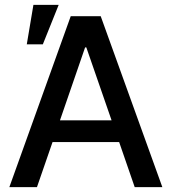

<svg xmlns="http://www.w3.org/2000/svg" viewBox="-20 -774 709 794"><path d="M18.6 0 272.5 -707H396.5L651.4 0H537.1L472.7 -186.5H197.3L132.8 0ZM441.4 -276.4 336.9 -578.1H332L228 -276.4ZM118.2 -753.9H222.7L157.2 -590.8H90.8Z"/></svg>

Font: Pretendard Std Medium
Style: Regular
Weight: 500
Designer: Base glyphs from Inter by Rasmus Andersson; Hangeul glyphs from Noto Sans CJK(Source Han Sans) by Jang Soo-young and Kan
Foundry: Kil Hyung-jin
Version: Version 1.309